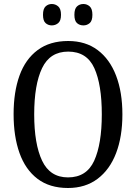

<svg xmlns="http://www.w3.org/2000/svg" viewBox="-20 -930 681 960"><path d="M320 10Q228 10 167.5 -36Q107 -82 77.5 -165Q48 -248 48 -359Q48 -470 77.5 -552Q107 -634 168 -679.5Q229 -725 321 -725Q408 -725 468.5 -679.5Q529 -634 560.5 -551.5Q592 -469 592 -358Q592 -247 560.5 -164.5Q529 -82 468 -36Q407 10 320 10ZM320 -43Q413 -43 451 -126.5Q489 -210 489 -358Q489 -507 451.5 -589.5Q414 -672 321 -672Q230 -672 190.5 -589.5Q151 -507 151 -358Q151 -210 190.5 -126.5Q230 -43 320 -43ZM397 -803Q378 -803 365 -814.5Q352 -826 352 -856Q352 -886 365 -898Q378 -910 397 -910Q415 -910 428.5 -898Q442 -886 442 -856Q442 -826 428.5 -814.5Q415 -803 397 -803ZM239 -803Q221 -803 208 -814.5Q195 -826 195 -856Q195 -886 208 -898Q221 -910 239 -910Q257 -910 271 -898Q285 -886 285 -856Q285 -826 271 -814.5Q257 -803 239 -803Z"/></svg>

Font: Noto Serif Condensed
Style: Regular
Weight: 400
Width: 3
Designer: Monotype Design Team
Foundry: Monotype Imaging Inc.
Version: Version 2.013; ttfautohint (v1.8.4.7-5d5b)